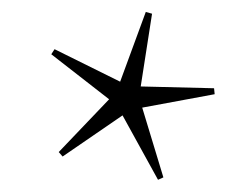

<svg xmlns="http://www.w3.org/2000/svg" viewBox="-20 -745 419 322"><path d="M254 -447.5 245 -443.5 185.5 -551.5 85 -482.5 78.5 -490 163 -578.5 66 -654 71.5 -662.5 181.5 -608 224.5 -725 235 -722 216 -600 339 -597 340 -587 218.5 -564.5Z"/></svg>

Font: Newsreader 72pt Light
Style: Regular
Weight: 300
Designer: Hugues Gentile
Foundry: Production Type
Version: Version 1.003; ttfautohint (v1.8.3)